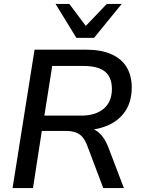

<svg xmlns="http://www.w3.org/2000/svg" viewBox="-20 -958 717 978"><path d="M44 0 156 -705H418Q495 -705 547 -682Q599 -659 625 -616Q651 -573 651 -513Q651 -439 617 -390Q583 -341 524 -317Q465 -293 389 -294V-308H410Q455 -308 484 -282Q513 -256 531 -210L611 0H506L424 -217Q414 -244 400 -260Q386 -276 365.5 -283.5Q345 -291 315 -291H193L148 0ZM206 -369H392Q467 -369 508.5 -404.5Q550 -440 550 -505Q550 -564 515 -593Q480 -622 405 -622H246ZM369 -765 263 -938H333L417 -826L524 -938H600L459 -765Z"/></svg>

Font: Nunito Sans 12pt ExtraLight 12pt SemiBold
Style: Italic
Weight: 600
Italic angle: -9°
Version: Version 3.101;gftools[0.9.27]